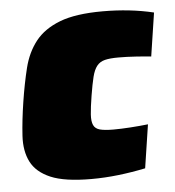

<svg xmlns="http://www.w3.org/2000/svg" viewBox="-44 -559 553 608"><g transform="rotate(-5 233.0 -255.0)"><path d="M395 -11Q352 -2 308.5 3Q265 8 223 8Q138 8 93.5 -11Q49 -30 31.5 -64.5Q14 -99 17 -147.5Q20 -196 29 -254Q38 -312 50 -360.5Q62 -409 89.5 -444Q117 -479 167.5 -498.5Q218 -518 304 -518Q391 -518 466 -500L445 -362Q427 -364 397.5 -366Q368 -368 341 -368Q314 -368 298 -364Q282 -360 272.5 -348Q263 -336 257.5 -314Q252 -292 246 -255Q240 -218 238.5 -196Q237 -174 242.5 -162Q248 -150 263 -146Q278 -142 306 -142Q329 -142 359.5 -144Q390 -146 416 -149Z"/></g></svg>

Font: Azeri Sans Black
Style: Italic
Weight: 900
Designer: Hector Gatti & Omnibus-Type (original fonts) / Cristiano Sobral (main changes and remastering)
Foundry: Omnibus-Type
Version: Version 0.07;August 21, 2020;FontCreator 13.0.0.2681 64-bit;